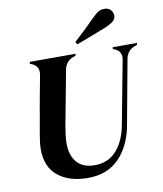

<svg xmlns="http://www.w3.org/2000/svg" viewBox="-95 -951 888 1046"><g transform="rotate(-10 348.5 -428.0)"><path d="M307 18Q205 18 142.5 -31.5Q80 -81 80 -181Q80 -203 83.5 -226Q87 -249 91 -274L106 -358Q114 -408 125.5 -468Q137 -528 147 -583Q154 -630 109 -647L102 -650L104 -660H357L355 -650L345 -646Q300 -631 291 -584L234 -281Q230 -258 227 -234.5Q224 -211 224 -187Q224 -120 257.5 -82Q291 -44 355 -44Q430 -44 476 -95.5Q522 -147 538 -234L604 -583Q613 -632 567 -648L561 -650L563 -660H697L695 -650L685 -646Q640 -631 631 -584L565 -225Q545 -116 480 -49Q415 18 307 18ZM367 -723Q396 -749 426.5 -778.5Q457 -808 484 -835Q507 -858 521 -866Q535 -874 554 -874Q577 -874 589 -860Q601 -846 601 -827Q601 -811 585.5 -797.5Q570 -784 535 -770Q493 -754 454.5 -739Q416 -724 376 -709Z"/></g></svg>

Font: DM Serif Display
Style: Italic
Weight: 400
Italic angle: -12°
Designer: Colophon Foundry, Frank Grießhammer
Foundry: Colophon Foundry
Version: Version 5.100; ttfautohint (v1.8.2)